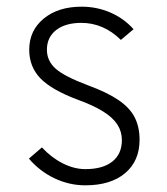

<svg xmlns="http://www.w3.org/2000/svg" viewBox="-20 -543 501 575"><path d="M235.5 12Q187.5 12 143.2 -9Q99 -30 66.5 -68L105.5 -101.5Q134.5 -70.5 168.5 -53.5Q202.5 -36.5 235.5 -36.5Q288 -36.5 316.5 -59.2Q345 -82 345 -123.5Q345 -149 331.5 -170Q318 -191 288.8 -209.2Q259.5 -227.5 212.5 -244.5Q135 -273.5 101.2 -308.2Q67.5 -343 67.5 -394Q67.5 -451.5 110.8 -487.2Q154 -523 224.5 -523Q270 -523 310.5 -505.5Q351 -488 380 -455.5L342 -423.5Q290 -474.5 223.5 -474.5Q176 -474.5 148.2 -453Q120.5 -431.5 120.5 -394Q120.5 -360.5 146.8 -337.2Q173 -314 243.5 -287.5Q301 -266.5 335 -243.2Q369 -220 383.5 -191.2Q398 -162.5 398 -124.5Q398 -61 354.8 -24.5Q311.5 12 235.5 12Z"/></svg>

Font: Overpass ExtraLight
Style: Regular
Weight: 250
Designer: Delve Withrington, Dave Bailey, Thomas Jockin
Foundry: Delve Fonts LLC
Version: Version 4.000